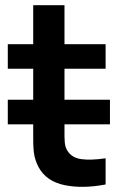

<svg xmlns="http://www.w3.org/2000/svg" viewBox="-20 -710 493 739"><path d="M10 -326H403.2V-231.5H10ZM128.7 -66.3Q114.1 -93.8 110.5 -122.2Q107 -150.6 107.8 -197.2V-220.7V-690H228.2V-227.3V-212.1Q227.7 -179.6 229.4 -161.2Q231.2 -142.8 239.2 -130.3Q255.8 -102.8 292.2 -97.6Q328.5 -92.3 386.5 -100.8V0Q298 17 228.1 2.5Q158.2 -12.1 128.7 -66.3ZM10 -540H386.5V-445.5H10Z"/></svg>

Font: Tap Sans
Style: Regular
Weight: 400
Designer: Tap Payments
Foundry: Tap Payments
Version: Version 1.001;Glyphs 3.1.2 (3151)